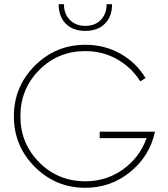

<svg xmlns="http://www.w3.org/2000/svg" viewBox="-20 -883 799 913"><path d="M386 -670Q477 -670 552 -628Q627 -586 672 -512L647 -496Q605 -563 536.5 -601.5Q468 -640 386 -640Q256 -640 166.5 -550Q77 -460 77 -330Q77 -201 166.5 -111Q256 -21 386 -21Q486 -21 565 -77.5Q644 -134 677 -226H454V-257H717Q692 -141 599.5 -65.5Q507 10 386 10Q245 10 145.5 -89.5Q46 -189 46 -330Q46 -471 145.5 -570.5Q245 -670 386 -670ZM259 -863H284Q284 -817 312 -788.5Q340 -760 386 -760Q432 -760 459.5 -788.5Q487 -817 487 -863H513Q513 -804 478.5 -770Q444 -736 386 -736Q327 -736 293 -770Q259 -804 259 -863Z"/></svg>

Font: Human Sans ExtraLight
Style: Regular
Weight: 200
Designer: Tim Radville
Foundry: Continuum
Version: Version 1.000;FEAKit 1.0